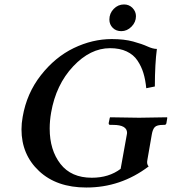

<svg xmlns="http://www.w3.org/2000/svg" viewBox="-20 -834 773 864"><path d="M663.1 -229 643.1 -113.8Q639.2 -95.7 648.9 -85Q522.9 10.3 368.2 9.8Q234.9 9.8 155.8 -64.2Q76.7 -138.2 76.7 -252Q76.7 -279.3 82 -308.1Q100.1 -414.1 164.1 -495.6Q228 -577.1 312 -617.7Q396 -658.2 482.9 -658.2Q539.1 -658.2 579.1 -647.2Q619.1 -636.2 643.6 -625Q668 -613.8 686 -613.8Q677.2 -548.8 676.8 -444.8L638.2 -437Q634.3 -476.1 625.2 -505.6Q616.2 -535.2 598.6 -561.5Q581.1 -587.9 550 -602.5Q519 -617.2 475.1 -617.2Q386.2 -617.2 309.1 -535.2Q231.9 -453.1 210 -327.1Q203.6 -290.5 203.6 -255.4Q203.6 -158.7 252 -96.4Q300.3 -34.2 393.1 -34.2Q470.2 -34.2 522.9 -74.2L550.8 -229Q551.3 -232.4 551.8 -235.8Q551.8 -272 488.8 -272H476.1Q468.3 -272 469.2 -280.8L474.1 -304.2L476.1 -306.2Q568.8 -304.2 606 -304.2L731 -306.2L732.9 -304.2L729 -280.8Q728 -272 719.2 -272H713.9Q686 -272 676.5 -262Q667 -252 663.1 -229ZM472.2 -746.1Q472.2 -773.9 491.7 -793.9Q511.2 -814 538.1 -814Q561 -814 576.4 -798.1Q591.8 -782.2 591.8 -761.2Q591.8 -734.4 571.8 -714.1Q551.8 -693.8 525.9 -693.8Q502 -693.8 487.1 -709Q472.2 -724.1 472.2 -746.1Z"/></svg>

Font: Linux Libertine O
Style: Semibold Italic
Weight: 600
Italic angle: -11.5°
Designer: Philipp H. Poll
Foundry: Philipp H. Poll
Version: Version 5.1.2